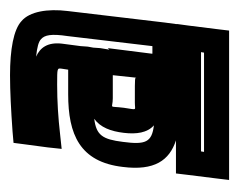

<svg xmlns="http://www.w3.org/2000/svg" viewBox="-67 -658 477 383"><g transform="rotate(-90 171.5 -466.5)"><path d="M148 -458C152 -490 145 -480 167 -480H213L208 -433C208 -436 208 -436 169 -436H158C142 -436 144 -430 148 -458ZM264 -487 267 -505 268 -519 270 -530 271 -544 276 -582C279 -610 268 -625 250 -633C269 -631 280 -628 285 -623C293 -616 296 -603 291 -570L271 -401H256V-403L267 -490L264 -487ZM98 -458C95 -433 98 -411 113 -398C79 -402 74 -415 80 -460C85 -500 93 -513 126 -517C109 -505 101 -484 98 -458ZM200 -354H199C199 -354 200 -354 200 -354ZM29 -248H277H302L305 -273L312 -329L315 -351V-354L318 -376L341 -570C346 -610 340 -646 321 -662C304 -678 264 -685 213 -685C181 -685 143 -683 101 -680L78 -678L75 -655L69 -610L66 -582L94 -585C129 -589 161 -591 194 -591C228 -591 227 -591 226 -582L224 -569H175C95 -569 40 -546 30 -460C22 -397 43 -367 83 -354H42H17L14 -329L7 -273L4 -248H29ZM60 -298 61 -304H259L258 -298H60Z"/></g></svg>

Font: Gamestation Display Outline
Style: Italic
Weight: 400
Designer: Jonas Hecksher
Foundry: Jonas Hecksher, Playtypeª, e-types AS
Version: Version 1.003